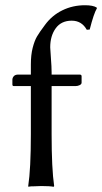

<svg xmlns="http://www.w3.org/2000/svg" viewBox="-20 -717 394 741"><path d="M153.8 -621.1Q180.7 -657.7 220.7 -677.2Q260.7 -696.8 308.1 -696.8Q338.9 -696.8 353 -688L354 -685.1Q341.8 -664.6 326.2 -603L314.9 -602.1Q295.4 -637.2 256.8 -637.2Q216.3 -637.2 195.1 -607.9Q173.8 -578.6 173.8 -534.2Q173.8 -527.3 176.5 -492.9Q179.2 -458.5 179.2 -438V-429.2H287.1Q294.9 -429.2 294.9 -422.9V-397.9Q294.9 -392.1 287.4 -388.4Q279.8 -384.8 272 -384.8H179.2V-199.2Q179.2 -66.4 189 1L187 3.9Q173.3 1 139.2 1Q123.5 1 111.3 2Q98.6 2 94.2 2.9L89.8 3.9L88.9 1Q99.1 -65.4 99.1 -199.2V-384.8H33.2Q27.8 -384.8 27.8 -391.1V-409.2Q27.8 -416.5 33.2 -422.9Q38.6 -429.2 50.8 -429.2H99.1V-467.8Q99.1 -505.4 106.2 -532.7Q113.3 -560.1 122.6 -575.9Q131.8 -591.8 153.8 -621.1Z"/></svg>

Font: Linux Biolinum
Style: Regular
Weight: 400
Designer: Philipp H. Poll
Foundry: Philipp H. Poll
Version: Version 0.6.4